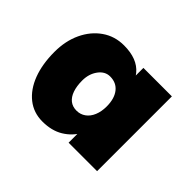

<svg xmlns="http://www.w3.org/2000/svg" viewBox="-87 -841 570 570"><g transform="rotate(45 197.5 -556.5)"><path d="M139 -390.3Q102.2 -390.3 74.9 -411.9Q47.6 -433.5 32.9 -472.1Q18.3 -510.7 18.3 -561.9Q18.3 -608 35.3 -644Q52.3 -680 82.2 -700.8Q112.1 -721.7 151 -721.7Q207.3 -721.7 233.8 -689.7Q260.3 -657.8 260.3 -598.7L238.7 -648V-715H358.3V-401H238.7V-474L260.3 -505.3Q260.3 -476 246.2 -449.7Q232 -423.3 205 -406.8Q178 -390.3 139 -390.3ZM188 -484.7Q204 -484.7 216.5 -493.7Q229 -502.7 235.8 -519Q242.7 -535.4 242.7 -557Q242.7 -589.7 228 -608.5Q213.3 -627.3 187 -627.3Q165.7 -627.3 151.2 -607.6Q136.7 -587.8 136.7 -560.1Q136.7 -536.7 142.6 -519.7Q148.5 -502.7 159.9 -493.7Q171.3 -484.7 188 -484.7Z"/></g></svg>

Font: Lexend Medium
Style: Regular
Weight: 500
Designer: Bonnie Shaver-Troup, Thomas Jockin
Foundry: Lexend
Version: Version 1.005